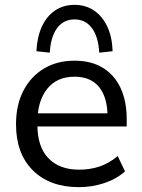

<svg xmlns="http://www.w3.org/2000/svg" viewBox="-20 -762 585 791"><path d="M305 9Q185 9 115.5 -60Q46 -129 46 -250Q46 -330 76.5 -388.5Q107 -447 161 -479.5Q215 -512 287 -512Q356 -512 404 -482.5Q452 -453 477 -399Q502 -345 502 -271V-241H117V-295H440L423 -282Q423 -360 388.5 -403Q354 -446 287 -446Q214 -446 174 -395.5Q134 -345 134 -258V-249Q134 -157 179.5 -110Q225 -63 306 -63Q351 -63 390 -76Q429 -89 465 -119L495 -56Q461 -25 410.5 -8Q360 9 305 9ZM185 -545 130 -551Q133 -610 152.5 -652.5Q172 -695 206.5 -718.5Q241 -742 287 -742Q333 -742 367.5 -718.5Q402 -695 422 -652.5Q442 -610 444 -551L389 -545Q385 -611 358.5 -646.5Q332 -682 287 -682Q242 -682 215.5 -646.5Q189 -611 185 -545Z"/></svg>

Font: Mulish Medium
Style: Regular
Weight: 500
Designer: Vernon Adams
Foundry: Vernon Adams
Version: Version 3.603; ttfautohint (v1.8.3)